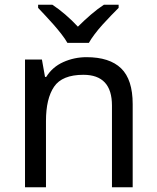

<svg xmlns="http://www.w3.org/2000/svg" viewBox="-20 -786 658 806"><path d="M85 -536H156L169 -463H174Q200 -505 246 -525.5Q292 -546 343 -546Q440 -546 488.5 -499Q537 -452 537 -349V0H450V-343Q450 -472 330 -472Q241 -472 207 -422Q173 -372 173 -278V0H85ZM140 -766H200Q226 -749 254 -725Q282 -701 307 -674Q334 -701 362 -725Q390 -749 416 -766H478V-753Q464 -739 446 -720.5Q428 -702 410 -682Q392 -662 377 -642Q362 -622 353 -606H263Q254 -622 238.5 -642Q223 -662 205.5 -682Q188 -702 170.5 -720.5Q153 -739 140 -753Z"/></svg>

Font: BC Sans
Style: Regular
Weight: 400
Designer: Monotype Design Team
Province of B.C.
Foundry: Monotype Imaging Inc.
Version: Version 2.000;GOOG;noto-source:20170915:90ef993387c0